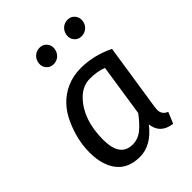

<svg xmlns="http://www.w3.org/2000/svg" viewBox="-221 -883 1010 1010"><g transform="rotate(-45 284.5 -378.0)"><path d="M226.6 -419.9Q147.9 -336.9 147.9 -189Q147.9 -61 240.2 -61Q279.3 -61 311 -85.9Q342.8 -110.8 377.9 -158.2L421.9 -449.2Q382.8 -465.8 326.4 -465.8Q270 -465.8 226.6 -419.9ZM331.1 -539.1Q426.3 -539.1 519 -494.1L461.9 -120.1Q460 -104 460 -99.1Q460 -64 494.1 -50.8L467.8 12.2Q383.8 1 375 -76.2Q307.1 11.7 221.9 12Q136.7 12.2 93.3 -42.5Q49.8 -97.2 49.8 -191.9Q49.8 -286.6 93.3 -381.6Q136.7 -476.6 223.6 -516.6Q272.5 -539.1 331.1 -539.1ZM421.4 -752.9Q438 -768.1 462.4 -768.1Q486.8 -768.1 502 -750Q517.1 -731.9 513.7 -707.5Q510.3 -683.1 493.2 -668.5Q476.1 -653.8 452.1 -653.8Q428.2 -653.8 413.1 -671.9Q397.9 -689.9 401.4 -713.9Q404.8 -737.8 421.4 -752.9ZM213.9 -753.4Q231 -768.1 254.9 -768.1Q278.8 -768.1 293.9 -750Q309.1 -731.9 305.7 -708Q302.2 -684.1 285.6 -668.9Q269 -653.8 244.6 -653.8Q220.2 -653.8 205.1 -671.9Q189.9 -689.9 193.4 -714.4Q196.8 -738.8 213.9 -753.4Z"/></g></svg>

Font: FiraSans-Italic
Style: Italic
Weight: 400
Italic angle: -8°
Designer: Carrois Corporate & Edenspiekermann AG
Foundry: Carrois Corporate GbR & Edenspiekermann AG
Version: Version 3.106;PS 003.106;hotconv 1.0.70;makeotf.lib2.5.58329